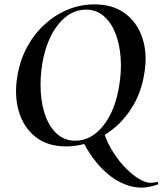

<svg xmlns="http://www.w3.org/2000/svg" viewBox="-20 -656 742 876"><path d="M627 200Q579 200 531.5 177Q484 154 441 109Q398 64 363 -1L455 -48Q472 1 499 42.5Q526 84 557 114.5Q588 145 616.5 161.5Q645 178 665 178Q674 178 682 177Q690 176 697 174Q700 173 701.5 178.5Q703 184 701 185Q682 192 662.5 196Q643 200 627 200ZM281 12Q197 12 142 -31.5Q87 -75 65.5 -149Q44 -223 60 -313Q72 -383 104 -442Q136 -501 183.5 -544.5Q231 -588 289 -612Q347 -636 411 -636Q497 -636 553 -593Q609 -550 631.5 -477Q654 -404 637 -313Q624 -237 589 -177Q554 -117 505 -75Q456 -33 398.5 -10.5Q341 12 281 12ZM324 -14Q395 -14 449.5 -80.5Q504 -147 523 -260Q535 -329 530.5 -392Q526 -455 506.5 -504.5Q487 -554 453 -583Q419 -612 372 -612Q301 -612 247 -546Q193 -480 173 -366Q162 -299 166 -236Q170 -173 189 -123Q208 -73 242 -43.5Q276 -14 324 -14Z"/></svg>

Font: Cormorant Light
Style: Italic
Weight: 300
Italic angle: -10°
Designer: Christian Thalmann (Catharsis Fonts)
Foundry: Catharsis Fonts
Version: Version 4.000